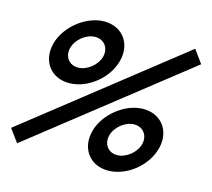

<svg xmlns="http://www.w3.org/2000/svg" viewBox="-106 -863 1112 1006"><g transform="rotate(15 450.0 -360.0)"><path d="M244 -375C343 -375 445.5 -455 472.2 -555C476.6 -571.2 478.7 -586.9 478.7 -601.9C478.7 -678.9 423.4 -735 340.5 -735C244.5 -735 138.5 -653 112.2 -555C107.9 -538.8 105.8 -523.1 105.8 -508.1C105.8 -431.1 161.1 -375 244 -375ZM63.5 0 888.1 -649.5 837 -720 12.3 -70ZM268.3 -465.5C227.4 -465.5 199.7 -494.6 199.7 -532.7C199.7 -539.8 200.7 -547.3 202.8 -555C215.7 -603.5 267.7 -644.5 316.2 -644.5C357.1 -644.5 384.8 -615.4 384.8 -577.3C384.8 -570.2 383.8 -562.7 381.8 -555C368.8 -506.5 316.8 -465.5 268.3 -465.5ZM560 15C659 15 761.5 -65 788.2 -165C792.6 -181.2 794.7 -196.9 794.7 -211.9C794.7 -288.9 739.4 -345 656.5 -345C560.5 -345 454.5 -263 428.2 -165C423.9 -148.8 421.8 -133.1 421.8 -118.1C421.8 -41.1 477.1 15 560 15ZM584.3 -75.5C543.9 -75.5 516.2 -104.5 516.2 -142.7C516.2 -149.8 517.2 -157.3 519.2 -165C532.2 -213.5 584.2 -254.5 632.2 -254.5C673.1 -254.5 700.8 -225.4 700.8 -187.3C700.8 -180.2 699.8 -172.7 697.8 -165C684.8 -116.5 632.8 -75.5 584.3 -75.5Z"/></g></svg>

Font: Manrope
Style: SemiBoldItalic
Weight: 600
Italic angle: -15°
Designer: Mikhail Sharanda
Foundry: Mikhail Sharanda
Version: Version 4.502;hotconv 1.0.109;makeotfexe 2.5.65596